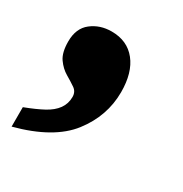

<svg xmlns="http://www.w3.org/2000/svg" viewBox="-87 -222 423 445"><g transform="rotate(30 124.0 0.5)"><path d="M0 154V102Q29 91 48.5 80.5Q68 70 78 56Q88 42 88 24Q88 10 77 2.5Q66 -5 51.5 -13.5Q37 -22 26 -37.5Q15 -53 15 -83Q15 -118 37.5 -135.5Q60 -153 91 -153Q133 -153 156.5 -123.5Q180 -94 180 -42Q180 22 139 75Q98 128 0 154Z"/></g></svg>

Font: Noto Serif Kannada
Style: Regular
Weight: 400
Designer: Universal Thirst, Indian Type Foundry and the Monotype Design Team
Foundry: Monotype Imaging Inc.
Version: Version 2.003